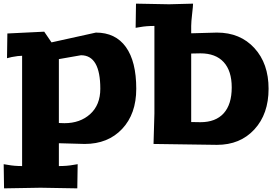

<svg xmlns="http://www.w3.org/2000/svg" viewBox="-20 -782 1498 1043"><path d="M0 109.9 23.9 113.8Q57.6 120.1 100.1 120.1V-479Q80.1 -479 43.9 -472.2L18.1 -465.8L20 -600.1L220.2 -609.9L259.8 -551.8L501 -605Q607.4 -605 663.8 -526.6Q720.2 -448.2 720.2 -299.8Q720.2 -163.1 643.3 -81.5Q566.4 0 439.9 0L299.8 -3.9V120.1Q344.2 120.1 377.9 113.8L401.9 109.9L399.9 241.2L200.2 237.8L2 241.2ZM299.8 -113.8 330.1 -112.8Q415.5 -112.8 470.2 -162.6Q524.9 -212.4 524.9 -299.8Q524.9 -481.9 419.9 -481.9L299.8 -460.9Z M716.8 -630.9 718.8 -762.2 898.9 -758.8 1028.8 -762.2Q1028.8 -750.5 1023.7 -706.5Q1018.6 -662.6 1018.6 -641.1V-601.1L1158.7 -605Q1284.7 -605 1361.8 -521Q1439 -437 1439 -299.8Q1439 -162.6 1361.8 -78.9Q1284.7 4.9 1158.7 4.9L814 0L818.8 -165V-641.1Q774.4 -641.1 740.7 -634.8ZM1018.6 -119.1 1068.8 -118.2Q1151.4 -118.2 1195.1 -166.5Q1238.8 -214.8 1238.8 -307.1Q1238.8 -397 1195.1 -444.6Q1151.4 -492.2 1068.8 -492.2L1018.6 -491.2Z"/></svg>

Font: Zantroke
Style: Regular
Weight: 500
Foundry: gluk
Version: Version 0.36